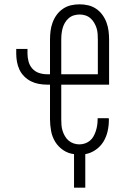

<svg xmlns="http://www.w3.org/2000/svg" viewBox="-20 -702 590 887"><path d="M374 165H322V10Q295 7 272 -8.5Q249 -24 235 -47Q221 -70 216 -97Q211 -124 211 -151V-311H197Q178 -311 159 -314.5Q140 -318 123 -326.5Q106 -335 92 -349Q78 -363 70 -380Q62 -397 58.5 -416Q55 -435 55 -454V-476H107V-454Q107 -436 112 -417.5Q117 -399 129.5 -385Q142 -371 160 -365Q178 -359 197 -359H211V-519Q211 -539 213.5 -559Q216 -579 223 -598Q230 -617 242 -633.5Q254 -650 271 -661.5Q288 -673 307.5 -677.5Q327 -682 348 -682Q368 -682 387.5 -677.5Q407 -673 424 -661.5Q441 -650 453 -633.5Q465 -617 472 -598Q479 -579 481.5 -559Q484 -539 484 -519V-311H263V-151Q263 -137 264 -124Q265 -111 269 -98Q273 -85 280 -73Q287 -61 297 -52.5Q307 -44 320 -39.5Q333 -35 347 -35Q360 -35 373 -39.5Q386 -44 396 -52.5Q406 -61 412.5 -73Q419 -85 423 -97.5Q427 -110 429 -123.5Q431 -137 431 -150V-156H482Q483 -154 483 -152Q483 -150 483 -147Q483 -121 477 -95Q471 -69 457.5 -47Q444 -25 421.5 -9.5Q399 6 374 10ZM432 -359V-519Q432 -533 431 -546.5Q430 -560 426 -572.5Q422 -585 415 -597Q408 -609 397.5 -618Q387 -627 374 -631Q361 -635 348 -635Q334 -635 321 -631Q308 -627 297.5 -618Q287 -609 280 -597Q273 -585 269.5 -572.5Q266 -560 264.5 -546.5Q263 -533 263 -519V-359Z"/></svg>

Font: Lode Dark
Style: Regular
Weight: 400
Monospace: yes
Designer: Belleve Invis
Foundry: Belleve Invis
Version: Version 29.2.0; ttfautohint (v1.8.3)